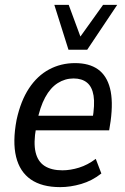

<svg xmlns="http://www.w3.org/2000/svg" viewBox="-20 -759 515 788"><path d="M227 9Q152 9 106.5 -22.5Q61 -54 46 -115.5Q31 -177 48 -267Q65 -345 99 -396.5Q133 -448 181.5 -474Q230 -500 288 -500Q346 -500 382 -474.5Q418 -449 431.5 -396.5Q445 -344 434 -262L428 -224H111L121 -284H377L359 -266Q370 -330 364 -366.5Q358 -403 337 -420Q316 -437 282 -437Q247 -437 217 -418Q187 -399 165.5 -359.5Q144 -320 132 -259L128 -234Q117 -173 126 -134.5Q135 -96 163 -78Q191 -60 236 -60Q269 -60 304.5 -71Q340 -82 373 -107L396 -47Q358 -17 313.5 -4Q269 9 227 9ZM261 -555 203 -739H262L310 -609L403 -739H461L338 -555Z"/></svg>

Font: Nunito Sans 10pt Condensed Medium
Style: Italic
Weight: 500
Width: 3
Italic angle: -9°
Designer: Vernon Adams
Foundry: Vernon Adams
Version: Version 3.101;gftools[0.9.27]